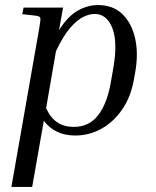

<svg xmlns="http://www.w3.org/2000/svg" viewBox="-20 -525 617 758"><path d="M277 10Q236 10 205 -5Q174 -20 153 -48L107 213H25L135 -414Q141 -448 139 -454.5Q137 -461 122 -463L68 -469L73 -495H229L213 -406Q248 -461 287 -483Q326 -505 367 -505Q427 -505 464 -468.5Q501 -432 514 -371Q527 -310 513 -235L509 -213Q497 -143 462.5 -93Q428 -43 380 -16.5Q332 10 277 10ZM353 -470Q334 -470 309.5 -458.5Q285 -447 257.5 -415.5Q230 -384 201 -323L162 -98Q180 -59 207 -41.5Q234 -24 271 -24Q333 -24 368.5 -71.5Q404 -119 418 -203L428 -260Q445 -361 423 -415.5Q401 -470 353 -470Z"/></svg>

Font: Inria Serif
Style: Italic
Weight: 400
Italic angle: -10°
Designer: Black Foundry Team
Foundry: Black Foundry
Version: Version 1.000; ttfautohint (v1.8.3)